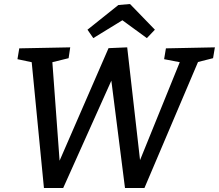

<svg xmlns="http://www.w3.org/2000/svg" viewBox="-20 -936 1091 957"><path d="M807 -695 1051 -700 1042 -646 967 -627 700 1H603L535 -534L295 1H199L138 -626L67 -641L76 -695L330 -700L322 -646L241 -626L277 -135L521 -696L614 -700L678 -138L876 -626L798 -641ZM628 -916 752 -788 712 -746 590 -835 445 -746 416 -788 570 -911Z"/></svg>

Font: Bitter Pro Medium
Style: Italic
Weight: 500
Italic angle: -9°
Designer: Sol Matas, and Bitter project Authors
Foundry: Sol Matas
Version: Version 1.010